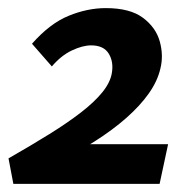

<svg xmlns="http://www.w3.org/2000/svg" viewBox="-20 -454 474 474"><path d="M1 -63Q57 -95 102 -123Q147 -151 180 -176.5Q213 -202 232.5 -226Q252 -250 256 -273Q261 -301 248.5 -321.5Q236 -342 205 -342Q184 -342 157.5 -329.5Q131 -317 108 -290L59 -346Q103 -396 149.5 -415Q196 -434 241 -434Q301 -434 333 -410Q365 -386 374.5 -351.5Q384 -317 376 -285Q369 -254 347.5 -223.5Q326 -193 292 -163Q258 -133 213 -104.5Q168 -76 112 -49L150 -98H395L374 0H13Z"/></svg>

Font: Ysabeau
Style: Bold Italic
Weight: 700
Italic angle: -12°
Designer: Christian Thalmann (Catharsis Fonts)
Version: Version 2.002